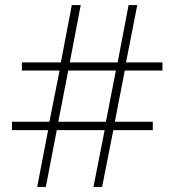

<svg xmlns="http://www.w3.org/2000/svg" viewBox="-20 -734 686 754"><path d="M470 -457 431 -256H580V-223H425L381 0H347L391 -223H203L160 0H126L169 -223H27V-256H174L214 -457H66V-489H219L262 -714H297L254 -489H442L485 -714H519L475 -489H618V-457ZM209 -256H396L435 -457H248Z"/></svg>

Font: Noto Sans Khmer UI ExtraLight
Style: Regular
Weight: 200
Designer: Danh Hong and the Monotype Design Team
Foundry: Monotype Imaging Inc.
Version: Version 2.002; ttfautohint (v1.8.4.7-5d5b)